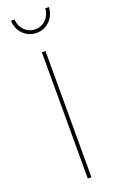

<svg xmlns="http://www.w3.org/2000/svg" viewBox="-173 -953 621 999"><g transform="rotate(-20 138.0 -454.0)"><path d="M53 -908H33C35 -848 81 -803 138 -803C195 -803 241 -848 243 -908H223C221 -860 185 -823 138 -823C91 -823 55 -860 53 -908ZM128 -699V0H148V-699Z"/></g></svg>

Font: Montserrat Thin
Style: Regular
Weight: 250
Designer: Julieta Ulanovsky
Foundry: Julieta Ulanovsky
Version: Version 4.000